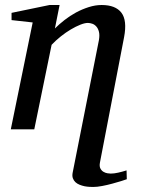

<svg xmlns="http://www.w3.org/2000/svg" viewBox="-20 -514 570 763"><path d="M483.9 198.2Q477.5 200.7 461.7 205.6Q445.8 210.4 426.3 215.8Q406.7 221.2 386.2 225.1Q365.7 229 350.1 229Q344.2 229 335 228.5Q325.7 228 315.9 226.1Q306.2 224.1 296.4 220.2Q286.6 216.3 279.8 210Q272.9 203.6 269.5 194.1Q266.1 184.6 269 170.9L373 -354Q376.5 -374 373.3 -387.2Q370.1 -400.4 363 -408.4Q356 -416.5 346.7 -419.7Q337.4 -422.9 329.1 -422.9Q316.9 -422.9 299.1 -415.8Q281.2 -408.7 261.5 -397Q241.7 -385.3 221.7 -369.4Q201.7 -353.5 185.1 -335.9L116.2 0H22.9L109.9 -424.8L25.9 -434.1V-462.9L176.8 -494.1H216.8L198.2 -400.9Q214.8 -417.5 236.3 -434.3Q257.8 -451.2 282.2 -464.4Q306.6 -477.5 332.8 -485.8Q358.9 -494.1 383.8 -494.1Q439 -494.1 462.4 -463.6Q485.8 -433.1 473.1 -366.2L377 132.8Q374.5 147.5 379.2 156Q383.8 164.6 391.4 168.9Q398.9 173.3 407.2 174.6Q415.5 175.8 419.9 175.8Q433.6 175.8 449.7 172.1Q465.8 168.5 482.9 163.1Z"/></svg>

Font: Charis SIL Am
Style: Italic
Weight: 400
Italic angle: -11°
Foundry: SIL International
Version: Version 5.000